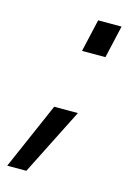

<svg xmlns="http://www.w3.org/2000/svg" viewBox="-95 -484 436 650"><g transform="rotate(15 123.0 -158.5)"><path d="M99 -115H182L64 119H-3ZM167 -436H249L223 -322H141Z"/></g></svg>

Font: Panefresco 400wt
Style: Italic
Weight: 400
Foundry: Campivisivi & Chank Co
Version: Version 1.001